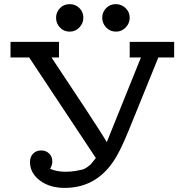

<svg xmlns="http://www.w3.org/2000/svg" viewBox="-20 -897 887 928"><path d="M30.8 -619.1V-694.8H265.1V-619.1H229L394 -370.1Q481 -237.3 496.1 -210L661.1 -619.1H606.9V-694.8H821.8V-619.1H745.1Q742.2 -611.3 735.6 -595.7Q729 -580.1 726.1 -571.8L601.1 -264.2Q558.1 -159.2 526.9 -115.2Q440.9 10.7 293.9 11.2Q219.7 11.2 172.4 -24.9Q125 -61 125 -113.8Q125 -139.6 140.4 -154.8Q155.8 -169.9 179 -169.9Q202.1 -169.9 217.5 -155Q232.9 -140.1 232.9 -116.2Q232.9 -100.1 222.2 -81.1Q254.4 -66.9 295.9 -66.9Q322.8 -66.9 344 -70.6Q365.2 -74.2 377.2 -77.1Q389.2 -80.1 401.6 -89.1Q414.1 -98.1 418 -102.1Q421.9 -106 431.4 -118.4Q440.9 -130.9 442.9 -132.8V-133.8L121.1 -619.1ZM316.9 -877Q343.8 -877 363.3 -858.4Q382.8 -839.8 382.8 -811Q382.8 -784.2 363.5 -764.2Q344.2 -744.1 316.9 -744.1Q288.1 -744.1 269.5 -764.2Q251 -784.2 251 -811Q251 -837.9 269.5 -857.4Q288.1 -877 316.9 -877ZM540 -877Q566.9 -877 586.9 -857.9Q606.9 -838.9 606.9 -811Q606.9 -784.2 587.4 -764.2Q567.9 -744.1 541 -744.1Q512.2 -744.1 493.2 -764.2Q474.1 -784.2 474.1 -811Q474.1 -837.9 492.7 -857.4Q511.2 -877 540 -877Z"/></svg>

Font: CMU Concrete
Style: Bold
Weight: 700
Version: Version 0.7.0